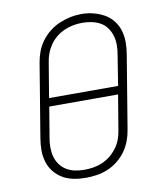

<svg xmlns="http://www.w3.org/2000/svg" viewBox="-84 -816 768 893"><g transform="rotate(-10 300.0 -369.0)"><path d="M249 8Q220 8 192 2.5Q164 -3 141 -16.5Q118 -30 101 -51Q84 -72 76 -98.5Q68 -125 68 -153.5Q68 -182 73 -211L130 -556Q134 -582 143.5 -607.5Q153 -633 169.5 -655.5Q186 -678 208.5 -696Q231 -714 256.5 -724.5Q282 -735 308 -740.5Q334 -746 361 -746Q390 -746 417 -739Q444 -732 467.5 -719Q491 -706 508 -684.5Q525 -663 533 -637Q541 -611 541 -582Q541 -553 536 -524L479 -179Q475 -153 465.5 -127.5Q456 -102 440 -79.5Q424 -57 401.5 -39Q379 -21 353.5 -10.5Q328 0 301.5 4Q275 8 249 8ZM145 -387H471L494 -531Q498 -553 498 -576Q498 -599 492 -619.5Q486 -640 473.5 -657.5Q461 -675 442.5 -685.5Q424 -696 402 -700.5Q380 -705 358 -705Q336 -705 314.5 -701Q293 -697 272.5 -688Q252 -679 234 -664.5Q216 -650 203 -631Q190 -612 182.5 -591.5Q175 -571 172 -549ZM249 -30Q271 -30 292.5 -33.5Q314 -37 335 -46Q356 -55 374 -70Q392 -85 405.5 -103.5Q419 -122 426.5 -143Q434 -164 437 -186L464 -348H139L115 -204Q111 -182 111 -159.5Q111 -137 116.5 -116.5Q122 -96 134.5 -78.5Q147 -61 165 -50Q183 -39 205 -34.5Q227 -30 249 -30Z"/></g></svg>

Font: Iosevka Slab XLtExObl
Style: Regular
Weight: 200
Width: 7
Italic angle: -9°
Monospace: yes
Designer: Belleve Invis
Foundry: Belleve Invis
Version: Version 11.1.1; ttfautohint (v1.8.3)